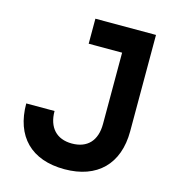

<svg xmlns="http://www.w3.org/2000/svg" viewBox="-105 -781 797 880"><g transform="rotate(15 293.0 -341.5)"><path d="M280.3 9.8C435.1 9.8 526.9 -80.1 526.9 -236.3V-693.4H239.3V-574.7H397.9V-236.3C397.9 -157.2 356.4 -112.8 282.7 -112.8C210 -112.8 168 -158.2 168 -236.3H33.7C33.7 -80.6 122.6 9.8 280.3 9.8Z"/></g></svg>

Font: CaskaydiaCove Nerd Font
Style: Bold
Weight: 700
Designer: Aaron Bell
Foundry: Saja Typeworks
Version: Version 2111.1;Nerd Fonts 2.3.0